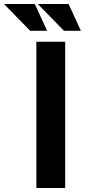

<svg xmlns="http://www.w3.org/2000/svg" viewBox="-88 -946 443 966"><path d="M240 -736V0H95V-736ZM87 -926 149 -791H64L-68 -926ZM257 -926 319 -791H234L102 -926Z"/></svg>

Font: Josefin Sans
Style: Bold
Weight: 700
Designer: Santiago Orozco
Foundry: Typemade
Version: Version 2.000